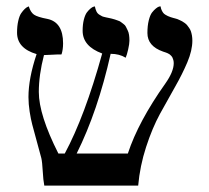

<svg xmlns="http://www.w3.org/2000/svg" viewBox="-20 -579 652 599"><path d="M580.1 -452.1C580.1 -457.7 579.7 -462.9 578.9 -467.8C578 -472.7 577 -477.1 575.7 -481C574.4 -484.9 572.5 -488.5 570.1 -491.9C567.6 -495.4 565.5 -498.2 563.7 -500.5C561.9 -502.8 559.4 -505 556.2 -507.3C552.9 -509.6 550.3 -511.3 548.3 -512.5C546.4 -513.6 543.7 -514.9 540.3 -516.4C536.9 -517.8 534.5 -518.9 533.2 -519.5L526.4 -521.5C523.1 -522.5 521.3 -522.9 521 -522.9C519.7 -523.3 516.9 -524.1 512.7 -525.4L503.9 -528.8C502.3 -529.5 499.8 -530.8 496.6 -532.7C493.3 -534.7 490.9 -536.7 489.3 -538.8C487.6 -540.9 486 -543.7 484.4 -547.1C482.7 -550.5 481.6 -554.5 481 -559.1L476.6 -558.6C474 -557.9 470.6 -556 466.6 -552.7C462.5 -549.5 458.4 -545.2 454.3 -540C450.3 -534.8 446.9 -526.6 444.1 -515.4C441.3 -504.2 439.9 -491 439.9 -476.1C439.9 -448.7 456.2 -429.4 488.8 -418C489.1 -418 490.4 -417.6 492.7 -416.7C495 -415.9 496.7 -415.4 497.8 -415C498.9 -414.7 500.7 -414 503.2 -412.8C505.6 -411.7 507.5 -410.6 508.8 -409.7C510.1 -408.7 511.7 -407.2 513.7 -405.3C515.6 -403.3 517.1 -401.3 518.1 -399.2C519 -397.1 519.9 -394.5 520.8 -391.6C521.6 -388.7 522 -385.4 522 -381.8C522 -364.3 513.3 -343.3 496.1 -318.8C439.8 -239.4 400.7 -166.5 378.9 -100.1H219.2C263.2 -188.3 298.5 -292 325.2 -411.1C343.4 -411.1 359 -407.1 372.1 -398.9C374.7 -404.8 377.3 -413.5 379.9 -425C382.5 -436.6 383.8 -445.6 383.8 -452.1C383.8 -458.7 383.4 -464.7 382.6 -470.2C381.8 -475.7 380.3 -480.6 378.2 -484.6C376.1 -488.7 374.3 -492.4 372.8 -495.6C371.3 -498.9 368.7 -501.8 365 -504.4C361.2 -507 358.6 -509 356.9 -510.5C355.3 -512 352.1 -513.5 347.2 -515.1C342.3 -516.8 339.3 -517.8 338.1 -518.3C337 -518.8 333.7 -519.7 328.4 -521C323 -522.3 320.1 -522.9 319.8 -522.9C319.5 -522.9 316.3 -523.6 310.3 -524.9C304.3 -526.2 300.5 -527.3 298.8 -528.1C297.2 -528.9 294.4 -530.5 290.3 -533C286.2 -535.4 283.1 -538.8 281 -543.2C278.9 -547.6 277.2 -552.9 275.9 -559.1L272 -558.1C269.4 -557.5 266.2 -555.6 262.5 -552.5C258.7 -549.4 255 -545.4 251.2 -540.5C247.5 -535.6 244.3 -528.2 241.7 -518.1C239.1 -508 237.8 -496.3 237.8 -482.9C237.8 -450.7 258.1 -427.1 298.8 -412.1C262.7 -281.6 223.8 -177.6 182.1 -100.1H162.1C121.4 -180.5 101.1 -244.5 101.1 -292C101.1 -327.1 106.4 -365.6 117.2 -407.2C122.1 -407.2 130 -407.6 140.9 -408.2C151.8 -408.9 162.1 -409.2 171.9 -409.2C175.1 -418.9 176.8 -430.5 176.8 -443.8C176.8 -487.8 160.5 -513.2 127.9 -520C107.1 -523.9 93.1 -528.4 85.9 -533.4C78.8 -538.5 73.4 -547 69.8 -559.1L66.4 -557.6C63.8 -556.6 60.7 -554.4 57.1 -551C53.5 -547.6 49.9 -543.2 46.1 -537.8C42.4 -532.5 39.3 -524.4 36.9 -513.7C34.4 -502.9 33.2 -490.7 33.2 -477.1C33.2 -444.5 53.5 -422.2 94.2 -410.2C77.3 -360 68.8 -315.3 68.8 -275.9C68.8 -261.6 70.1 -246.5 72.5 -230.7C75 -214.9 77.6 -201.5 80.6 -190.4L94.2 -140.1L108.9 -85.9C110.8 -77.8 112.3 -64.3 113.3 -45.4C114.3 -26.5 115.9 -11.4 118.2 0H411.1C414.7 -40.7 422.9 -80.8 435.8 -120.4C448.6 -159.9 463.1 -194.3 479 -223.6L525.9 -307.6C541.2 -334.3 554 -360 564.5 -384.8C574.9 -409.5 580.1 -432 580.1 -452.1Z"/></svg>

Font: Linux Biolinum G
Style: Bold
Weight: 700
Designer: Philipp H. Poll
Foundry: Philipp H. Poll
Version: Version 1.1.0